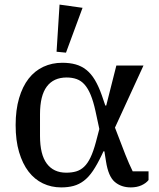

<svg xmlns="http://www.w3.org/2000/svg" viewBox="-20 -803 692 835"><path d="M626 -20Q615 -6 595 3Q575 12 549 12Q507 12 479 -12Q451 -36 441 -101L434 -145H430L423 -130Q403 -88 384.5 -60.5Q366 -33 345 -17Q324 -1 300 5.5Q276 12 246 12Q203 12 166.5 -5.5Q130 -23 104 -57Q78 -91 63 -141.5Q48 -192 48 -259Q48 -325 63 -376Q78 -427 104.5 -461Q131 -495 168.5 -512.5Q206 -530 251 -530Q283 -530 308.5 -523Q334 -516 355 -499.5Q376 -483 392.5 -455.5Q409 -428 423 -388L438 -344H442L486 -518H604L480 -248L525 -131Q533 -111 541 -92.5Q549 -74 557 -58H626ZM395 -321Q386 -362 374.5 -390Q363 -418 348 -435Q333 -452 313.5 -459Q294 -466 270 -466Q213 -466 183.5 -426.5Q154 -387 154 -306V-212Q154 -131 183.5 -91.5Q213 -52 268 -52Q292 -52 311 -57.5Q330 -63 345.5 -77.5Q361 -92 373.5 -118Q386 -144 397 -185L412 -242ZM226 -578 239 -783 339 -769 267 -574Z"/></svg>

Font: IBM Plex Serif Text
Style: Regular
Weight: 450
Designer: Mike Abbink, Paul van der Laan, Pieter van Rosmalen
Foundry: Bold Monday
Version: Version 3.001